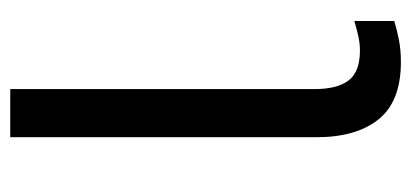

<svg xmlns="http://www.w3.org/2000/svg" viewBox="-234 -556 803 375"><g transform="rotate(-90 167.5 -368.5)"><path d="M87 -750H181V-156Q181 -111 198 -89Q215 -67 256 -67Q271 -67 286 -70.5Q301 -74 314 -78V0Q298 5 278 9Q258 13 234 13Q157 13 122 -30.5Q87 -74 87 -152Z"/></g></svg>

Font: Unbounded Light
Style: Regular
Weight: 300
Designer: Luke Prowse, Jean-Baptiste Morizot, Fátima Lázaro, Florian Runge
Foundry: NaN
Version: Version 1.700